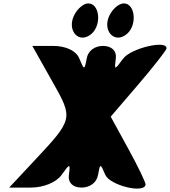

<svg xmlns="http://www.w3.org/2000/svg" viewBox="-20 -1153 999 1129"><path d="M287 -675C412 -454 412 -454 178 -204L34 -50H161C236 -50 309 -80 341 -123C392 -194 394 -194 385 -123C379 -79 409 -50 459 -50C509 -50 548 -79 556 -123C569 -194 570 -194 599 -125C626 -63 828 -13 836 -67C838 -78 792 -173 735 -277L631 -467L793 -656C882 -760 957 -856 959 -867C967 -921 749 -870 704 -808C653 -739 652 -739 661 -810C667 -854 636 -883 586 -883C536 -883 498 -854 490 -810C477 -739 475 -739 446 -810C428 -854 368 -883 293 -883H170ZM626 -1067C577 -975 653 -890 727 -954C788 -1007 775 -1133 708 -1133C682 -1133 646 -1105 626 -1067ZM418 -1067C369 -975 444 -890 518 -954C579 -1007 566 -1133 499 -1133C473 -1133 438 -1105 418 -1067Z"/></svg>

Font: Hussar Skorodowane
Style: Ky
Weight: 700
Foundry: Cannot Into Space Fonts
Version: Version 0.892